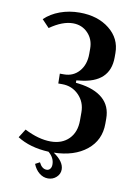

<svg xmlns="http://www.w3.org/2000/svg" viewBox="-93 -767 668 969"><g transform="rotate(10 240.5 -283.0)"><path d="M168.9 69.8Q184.1 101.1 208 101.1Q219.2 101.1 226.1 92.5Q232.9 84 232.9 69.8Q232.9 35.6 202.1 9.8Q106.4 5.4 41 -36.1L68.8 -80.1Q141.6 -43 203.1 -43Q261.7 -43 296.4 -78.1Q331.1 -113.3 331.1 -172.9V-214.8Q331.1 -267.1 296.4 -302.5Q261.7 -337.9 210.9 -337.9H190.9L189.9 -388.2H210.9Q258.8 -388.2 288.8 -422.6Q318.8 -457 318.8 -512.2V-539.1Q318.8 -586.9 288.3 -618.4Q257.8 -649.9 211.9 -649.9Q158.2 -649.9 94.2 -605L57.1 -644Q88.9 -674.8 135.5 -691.9Q182.1 -709 235.8 -709Q328.6 -709 388.4 -661.4Q448.2 -613.8 448.2 -539.1V-517.1Q448.2 -386.2 293.9 -371.1L277.8 -369.1V-356.9L293.9 -355Q374.5 -344.7 417.2 -307.1Q460 -269.5 460 -205.1V-179.2Q460 -94.7 397 -43.7Q334 7.3 229 9.8Q283.2 46.9 283.2 86.9Q283.2 109.9 265.4 126.5Q247.6 143.1 222.2 143.1Q197.8 143.1 177.5 126.7Q157.2 110.4 146 82Z"/></g></svg>

Font: Moniqa Black Paragraph
Style: Regular
Weight: 900
Designer: Rajesh Rajput
Foundry: Rajesh Rajput
Version: Version 1.000